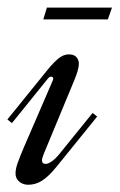

<svg xmlns="http://www.w3.org/2000/svg" viewBox="-77 -497 322 517"><path d="M64.9 -279.8Q66.4 -283.2 66.4 -285.2Q66.4 -288.1 64.7 -289.3Q63 -290.5 60.5 -290.5Q55.7 -290.5 51.8 -285.2L-44.9 -165.5L-57.1 -175.3L52.7 -311Q65.4 -326.7 79.3 -338.6Q93.3 -350.6 108.4 -350.6Q122.6 -350.6 128.9 -343Q135.3 -335.4 135.3 -326.2Q135.3 -316.9 131.8 -305.2Q128.4 -293.5 123 -280.8L41 -83Q39.1 -78.1 37.6 -73.5Q36.1 -68.8 36.1 -65.4Q36.1 -59.6 38.8 -57.6Q41.5 -55.7 45.9 -55.7Q52.7 -55.7 62.5 -62.5Q72.3 -69.3 83 -82.5L172.4 -192.9L184.6 -183.1L76.7 -49.8Q64.9 -35.2 54.7 -25.4Q44.4 -15.6 35.4 -10Q26.4 -4.4 17.3 -2Q8.3 0.5 -1 0.5Q-15.6 0.5 -25.4 -8.1Q-35.2 -16.6 -35.2 -29.8Q-35.2 -42 -29.3 -58.6Q-23.4 -75.2 -13.2 -99.1L64.9 -279.8ZM39.6 -444.8 49.3 -476.6H224.6L213.4 -444.8Z"/></svg>

Font: Dynalight
Style: Regular
Weight: 400
Version: Version 1.000